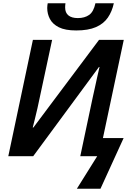

<svg xmlns="http://www.w3.org/2000/svg" viewBox="-20 -959 820 1179"><path d="M452 200 577 0H473L549 -359Q556 -390 563 -422Q570 -454 577 -486Q584 -518 591 -547L588 -548L184 0H31L182 -714H300L223 -355Q218 -328 210 -294.5Q202 -261 194.5 -229.5Q187 -198 181 -176H185L588 -714H740L612 -111H739L597 200ZM448 -772Q380 -772 341.5 -791.5Q303 -811 286.5 -842.5Q270 -874 270 -910Q270 -918 271 -926Q272 -934 273 -939H382Q381 -931 380.5 -925.5Q380 -920 380 -913Q380 -881 400 -864.5Q420 -848 458 -848Q500 -848 527.5 -867.5Q555 -887 566 -939H679Q668 -888 642 -850.5Q616 -813 569 -792.5Q522 -772 448 -772Z"/></svg>

Font: Noto Sans Display SemiBold
Style: Italic
Weight: 600
Italic angle: -12°
Designer: Monotype Design Team
Foundry: Monotype Imaging Inc.
Version: Version 2.003